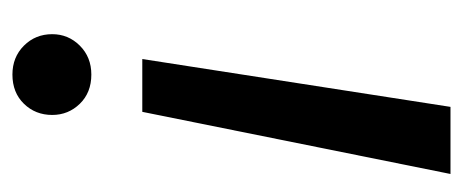

<svg xmlns="http://www.w3.org/2000/svg" viewBox="-238 -316 745 309"><g transform="rotate(-90 134.5 -161.5)"><path d="M194 -305 117 191H9L109 -305ZM169 -514Q197 -514 215.5 -495.5Q234 -477 234 -450Q234 -424 215.5 -405.5Q197 -387 169 -387Q140 -387 122 -405.5Q104 -424 104 -450Q104 -477 122 -495.5Q140 -514 169 -514Z"/></g></svg>

Font: DM Sans 17pt Medium
Style: Italic
Weight: 500
Italic angle: -10°
Version: Version 4.004;gftools[0.9.30]